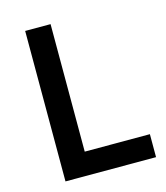

<svg xmlns="http://www.w3.org/2000/svg" viewBox="-106 -782 746 863"><g transform="rotate(-15 267.0 -350.0)"><path d="M91.8 0V-700.2H210V-106.9H513.2V0Z"/></g></svg>

Font: Trueno
Style: Regular
Weight: 400
Designer: Julieta Ulanovsky
Foundry: Julieta Ulanovsky
Version: Version 3.001b | FøM Fix